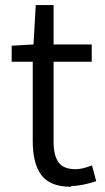

<svg xmlns="http://www.w3.org/2000/svg" viewBox="-20 -711 408 747"><path d="M258.8 12.7C282.2 12.7 314.5 6.8 354.5 -5.9L337.9 -67.4C312.5 -57.6 291 -52.7 274.4 -52.7C243.2 -52.7 220.7 -61.5 208 -79.1C195.3 -96.7 188.5 -123 188.5 -158.2V-470.7H336.9V-538.1H188.5V-691.4H119.1L110.4 -538.1L25.4 -533.2V-470.7H107.4V-161.1C107.4 -104.5 118.2 -60.5 140.6 -30.3C163.1 0 201.2 15.6 254.9 15.6Z"/></svg>

Font: Gen Shin Gothic P Normal
Style: Regular
Weight: 300
Designer: [Source Han Sans]
Ryoko NISHIZUKA  (kana & ideographs); Paul D. Hunt (Latin, Greek & Cyrillic); Wenlong ZHANG  (bopomofo
Version: Version 1.002.20150607